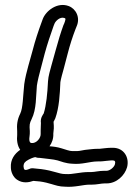

<svg xmlns="http://www.w3.org/2000/svg" viewBox="-20 -692 549 760"><path d="M23 -29C23 -13 31 8 47 19C70 35 95 30 112 24C131 25 146 27 163 31L185 37C199 41 215 47 238 47C275 50 310 39 332 39H342C364 39 380 34 394 34H402C442 34 474 2 483 -30C493 -68 471 -107 427 -107H419C406 -107 385 -104 374 -103H367C351 -103 339 -101 328 -100C312 -99 296 -94 286 -94H266C255 -94 240 -100 223 -105C207 -110 191 -112 176 -113C186 -127 192 -144 191 -163C193 -180 194 -185 192 -210C193 -212 197 -219 199 -224C214 -266 217 -318 219 -367C221 -380 228 -405 232 -419L248 -480C257 -515 267 -546 279 -577L283 -587C299 -622 281 -657 252 -668C207 -685 161 -649 149 -616L145 -605C132 -570 119 -531 109 -492L92 -431C87 -413 79 -382 76 -359C71 -313 71 -264 60 -242C48 -218 46 -197 48 -172V-158C46 -139 48 -116 60 -99C37 -83 21 -60 23 -29ZM234 -621C239 -619 241 -620 237 -607L233 -596C233 -595 232 -595 232 -595C220 -562 210 -529 200 -492L183 -431C179 -416 171 -390 170 -370C168 -324 163 -274 153 -243C150 -238 139 -225 142 -205C142 -198 141 -187 141 -175V-162C142 -146 124 -123 104 -126C102 -126 93 -128 97 -153C98 -158 98 -166 98 -173C96 -198 97 -204 105 -220C125 -260 122 -312 126 -353C128 -368 136 -402 141 -419L157 -480C167 -517 180 -555 192 -589L196 -599C201 -610 218 -626 234 -621ZM419 -57H427C434 -57 438 -53 435 -42C432 -30 415 -16 402 -16H394C371 -16 355 -11 342 -11H332C296 -11 267 -1 241 -3H239C225 -3 216 -6 198 -11L175 -17C153 -22 133 -24 110 -26C106 -26 102 -26 98 -24C77 -15 74 -19 73 -35C74 -46 78 -52 93 -60C108 -68 118 -70 120 -70C128 -67 132 -67 138 -67C166 -63 190 -62 208 -57C221 -53 241 -45 265 -44C306 -40 334 -53 367 -53H376C387 -53 411 -57 419 -57Z"/></svg>

Font: Dictator
Style: Stencil
Weight: 500
Version: Version MIL.1277